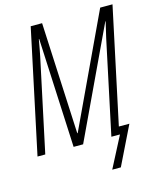

<svg xmlns="http://www.w3.org/2000/svg" viewBox="-129 -804 885 1074"><g transform="rotate(-15 313.0 -267.5)"><path d="M385.7 179.2 478.5 0H428.7L543.5 -540.5Q548.8 -563.5 554.2 -586.2Q559.6 -608.9 564.9 -632.3H563L265.1 0H210L180.2 -632.8H178.2Q172.9 -602.5 168.9 -581.1Q165 -559.6 160.2 -536.1L45.9 0H1L152.8 -713.9H218.8L249.5 -68.4H252L555.2 -713.9H626.5L483.9 -44.4H544.9L435.5 179.2Z"/></g></svg>

Font: Open Sans Condensed Light
Style: Italic
Weight: 300
Width: 3
Italic angle: -12°
Designer: Monotype Design Team
Foundry: Monotype Imaging Inc.
Version: Version 3.000; ttfautohint (v1.8.4)